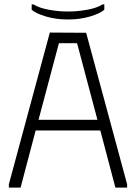

<svg xmlns="http://www.w3.org/2000/svg" viewBox="-20 -847 614 867"><path d="M20 0V-15L205 -700L369 -699L554 -15V0H501L433 -258H141L73 0ZM154 -306H420L328 -652H246ZM287 -759Q341 -759 386.5 -772.5Q432 -786 451 -803V-827H443Q418 -811 374 -803Q330 -795 287 -795Q244 -795 200.5 -803Q157 -811 131 -827H123V-803Q142 -786 187.5 -772.5Q233 -759 287 -759Z"/></svg>

Font: Phudu Light
Style: Regular
Weight: 300
Version: Version 1.005;gftools[0.9.23]